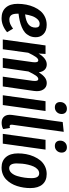

<svg xmlns="http://www.w3.org/2000/svg" viewBox="744 -1576 848 2375"><g transform="rotate(90 1167.5 -389.0)"><path d="M288.1 -543Q360.8 -543 401.4 -504.2Q441.9 -465.3 440.9 -405.8Q440.4 -362.8 423.6 -328.9Q406.7 -294.9 380.4 -272.7Q354 -250.5 314.9 -234.4Q275.9 -218.3 237.1 -209.5Q198.2 -200.7 149.9 -194.8V-181.2Q149.9 -127.4 168.2 -104.2Q186.5 -81.1 222.2 -81.1Q251 -81.1 276.6 -92Q302.2 -103 335 -127L378.9 -53.2Q297.4 15.1 205.1 15.1Q121.1 15.1 74.2 -37.1Q27.3 -89.4 27.8 -186Q28.3 -239.7 37.8 -290Q47.4 -340.3 67.9 -386.7Q88.4 -433.1 118.2 -467.5Q147.9 -502 191.7 -522.5Q235.4 -543 288.1 -543ZM158.2 -275.9Q242.2 -285.6 282 -317.6Q321.8 -349.6 321.8 -404.8Q321.8 -456.1 275.9 -456.1Q243.2 -456.1 218 -428.7Q192.9 -401.4 179.4 -363.3Q166 -325.2 158.2 -275.9Z M1008.8 -543.9Q1060.5 -543.9 1088.1 -500.7Q1115.7 -457.5 1105.5 -386.2L1049.8 0H928.7L980.5 -372.1Q988.8 -439 957.5 -439Q936.5 -439 915 -408Q893.6 -377 864.7 -316.9L818.8 0H697.8L749.5 -372.1Q757.8 -439 726.6 -439Q705.6 -439 683.6 -407Q661.6 -375 632.8 -314.9L589.8 0H468.8L542.5 -528.8H647.9L642.6 -442.9Q703.6 -543.9 777.8 -543.9Q816.9 -543.9 842.8 -518.3Q868.7 -492.7 874.5 -445.8Q905.8 -494.1 937.5 -519Q969.2 -543.9 1008.8 -543.9Z M1308.6 -644Q1277.3 -644 1260 -661.6Q1242.7 -679.2 1242.7 -709Q1242.7 -746.6 1266.1 -769.8Q1289.6 -793 1324.7 -793Q1356 -793 1373.3 -775.4Q1390.6 -757.8 1390.6 -728Q1390.6 -691.4 1366.7 -667.7Q1342.8 -644 1308.6 -644ZM1353.5 -528.8 1279.8 0H1158.7L1232.4 -528.8Z M1611.3 -753.9 1523.4 -117.2Q1519.5 -85 1541.5 -85Q1553.2 -85 1563.5 -88.9L1576.7 -3.9Q1542.5 14.2 1498.5 14.2Q1445.3 14.2 1419.7 -20Q1394 -54.2 1402.3 -113.8L1490.7 -741.2Z M1786.1 -644Q1754.9 -644 1737.5 -661.6Q1720.2 -679.2 1720.2 -709Q1720.2 -746.6 1743.7 -769.8Q1767.1 -793 1802.2 -793Q1833.5 -793 1850.8 -775.4Q1868.2 -757.8 1868.2 -728Q1868.2 -691.4 1844.2 -667.7Q1820.3 -644 1786.1 -644ZM1831.1 -528.8 1757.3 0H1636.2L1710 -528.8Z M2053.2 15.1Q1970.7 15.1 1924.3 -38.3Q1877.9 -91.8 1877.9 -188Q1877.9 -238.8 1887 -288.1Q1896 -337.4 1916.3 -383.8Q1936.5 -430.2 1965.6 -465.3Q1994.6 -500.5 2037.8 -521.7Q2081.1 -543 2133.3 -543Q2215.8 -543 2261.5 -490.5Q2307.1 -438 2307.1 -340.8Q2307.1 -299.3 2300.8 -258.1Q2294.4 -216.8 2281.7 -176.5Q2269 -136.2 2248 -101.8Q2227.1 -67.4 2199.7 -41Q2172.4 -14.6 2134.8 0.2Q2097.2 15.1 2053.2 15.1ZM2061 -79.1Q2094.7 -79.1 2120.1 -107.7Q2145.5 -136.2 2158.7 -180.9Q2171.9 -225.6 2178 -269.8Q2184.1 -314 2184.1 -356Q2184.1 -450.2 2125 -450.2Q2097.7 -450.2 2075.7 -430.9Q2053.7 -411.6 2040.3 -381.8Q2026.9 -352.1 2017.8 -314Q2008.8 -275.9 2005.4 -240.7Q2002 -205.6 2002 -172.9Q2002 -79.1 2061 -79.1Z"/></g></svg>

Font: Fira Sans Compressed Medium
Style: Italic
Weight: 500
Width: 3
Italic angle: -8°
Designer: Carrois Corporate & Edenspiekermann AG
Foundry: Carrois Corporate GbR & Edenspiekermann AG
Version: Version 4.203;PS 004.203;hotconv 1.0.88;makeotf.lib2.5.64775